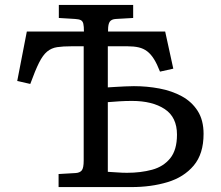

<svg xmlns="http://www.w3.org/2000/svg" viewBox="-20 -760 897 780"><path d="M218 0V-53L287 -57Q304 -58 312 -67.5Q320 -77 320 -108V-572H271Q236 -572 212.5 -568.5Q189 -565 171.5 -550.5Q154 -536 138.5 -505Q123 -474 103 -419L50 -431L89 -632H321Q321 -653 318.5 -663.5Q316 -674 308.5 -678Q301 -682 285 -683L219 -687V-740H521V-687L451 -683Q433 -682 426 -672Q419 -662 419 -638V-632L651 -632L684 -481L630 -469Q618 -500 605.5 -520Q593 -540 578 -551.5Q563 -563 543.5 -567.5Q524 -572 498 -572H418V-405Q432 -406 450.5 -407Q469 -408 488 -409Q507 -410 524 -410Q577 -410 627.5 -400.5Q678 -391 718.5 -369Q759 -347 783 -309.5Q807 -272 807 -216Q807 -135 767 -87.5Q727 -40 660.5 -20Q594 0 514 0ZM418 -62Q438 -61 457.5 -59.5Q477 -58 496 -58Q552 -58 598 -70.5Q644 -83 671.5 -117Q699 -151 699 -213Q699 -284 649 -317Q599 -350 516 -350Q491 -350 466 -348.5Q441 -347 418 -345Z"/></svg>

Font: Literata Variable Black
Style: Regular
Weight: 900
Designer: Latin by Veronika Burian and Jose Scaglione. Greek by Irene Vlachou. Cyrillic by Vera Evstafieva.
Foundry: TypeTogether
Version: Version 3.021